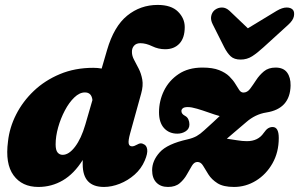

<svg xmlns="http://www.w3.org/2000/svg" viewBox="-20 -747 1215 780"><path d="M568 -94.5Q554 -61.5 526.8 -37.5Q499.5 -13.5 466.5 -0.5Q433.5 12.5 402.5 12.5Q316 12.5 316 -79.5Q316 -88.5 316 -97Q281 -41 235.2 -14.2Q189.5 12.5 136 12.5Q69.5 12.5 35 -34.8Q0.5 -82 12.5 -172.5Q18.5 -228.5 45.5 -281.8Q72.5 -335 117.5 -377.8Q162.5 -420.5 223.5 -446Q284.5 -471.5 359 -471.5Q377 -471.5 393 -468.5L415 -544Q443 -640 496.8 -683.5Q550.5 -727 620.5 -727Q675.5 -727 703 -699.8Q730.5 -672.5 730.5 -637Q730.5 -593 709 -570Q687.5 -547 651 -547Q623.5 -547 598.2 -559.2Q573 -571.5 550 -571.5Q533.5 -571.5 524.5 -561.2Q515.5 -551 516 -535.5Q516 -520 524.8 -503.8Q533.5 -487.5 543.5 -468Q553.5 -448.5 558 -423.8Q562.5 -399 553.5 -367L508.5 -204.5Q500.5 -175.5 502.8 -164Q505 -152.5 516.5 -152.5Q525 -152.5 538 -160Q552 -168.5 563 -161.5Q575.5 -157 578 -140.2Q580.5 -123.5 568 -94.5ZM206 -160.5Q206 -137 214 -127.5Q222 -118 234.5 -118Q260 -118 285 -151Q310 -184 326.5 -240.5L355.5 -340.5Q352 -371.5 325 -371.5Q303 -371.5 281.8 -351Q260.5 -330.5 243.5 -298.2Q226.5 -266 216.2 -229.5Q206 -193 206 -160.5ZM1112.5 -186.5Q1112.5 -128.5 1087 -83.5Q1061.5 -38.5 1020 -13Q978.5 12.5 930.5 12.5Q887 12.5 863.2 -2.8Q839.5 -18 826.8 -38.2Q814 -58.5 805 -73.8Q796 -89 782 -89Q769 -89 759.8 -73.8Q750.5 -58.5 739.2 -38.2Q728 -18 710.2 -2.8Q692.5 12.5 662.5 12.5Q632.5 12.5 615.2 -5.5Q598 -23.5 598 -55.5Q598 -94 628.8 -128.2Q659.5 -162.5 742.5 -181Q764 -186 778.8 -194.2Q793.5 -202.5 809 -217Q830.5 -236.5 845.8 -250.5Q861 -264.5 872.5 -275.5Q852.5 -281 828 -289.8Q803.5 -298.5 780.8 -305.2Q758 -312 743 -312Q728.5 -312 722.8 -307.2Q717 -302.5 717 -296Q717 -284 731.5 -276.5Q741 -271.5 745.2 -262Q749.5 -252.5 749.5 -241.5Q749.5 -223.5 734.5 -213.8Q719.5 -204 700.5 -204Q667 -204 646.5 -226.5Q626 -249 626 -291Q626 -337 646.2 -378.5Q666.5 -420 705.8 -446.2Q745 -472.5 802.5 -472.5Q844 -472.5 870 -462.2Q896 -452 911.5 -436.8Q927 -421.5 936 -406.5Q945 -391.5 952 -381.2Q959 -371 969 -371Q984.5 -371 996 -386.2Q1007.5 -401.5 1020.5 -421.5Q1033.5 -441.5 1052 -457Q1070.5 -472.5 1099.5 -472.5Q1131.5 -472.5 1146.2 -452.5Q1161 -432.5 1160.5 -399.5Q1158.5 -305 1062 -290Q1017 -283 980 -250.5Q951 -225.5 932.2 -209.8Q913.5 -194 901.5 -183.5Q920.5 -181 942.8 -177.2Q965 -173.5 983 -173.5Q1028.5 -173.5 1051 -206.5Q1061 -221 1069.5 -226Q1078 -231 1087.5 -231Q1112.5 -231 1112.5 -186.5ZM1050.5 -555Q1025.5 -532 1004.5 -518.5Q983.5 -505 957.5 -505Q931.5 -505 917.2 -518.2Q903 -531.5 891 -555L844 -648.5Q835 -666 838 -681.5Q841 -697 852.5 -706.5Q865.5 -716.5 881.8 -716.5Q898 -716.5 912.5 -703L987 -632L1104 -703Q1127 -716.5 1144.5 -716.5Q1162 -716.5 1170.5 -706.5Q1177 -697.5 1174 -681Q1171 -664.5 1150.5 -646Z"/></svg>

Font: Fraunces 72pt S100 Black
Style: Italic
Weight: 900
Italic angle: -16°
Version: Version 1.000; ttfautohint (v1.8.3)